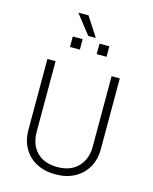

<svg xmlns="http://www.w3.org/2000/svg" viewBox="-146 -1117 972 1222"><g transform="rotate(15 339.5 -506.0)"><path d="M155 -686V-222Q155 -137 203.5 -87.5Q252 -38 339 -38Q426 -38 475 -88.5Q524 -139 524 -222V-686H578V-220Q578 -152 548.5 -100Q519 -48 465.5 -19Q412 10 343 10H337Q267 10 213.5 -18.5Q160 -47 130.5 -99Q101 -151 101 -220V-686ZM364 -895H314L217 -1019V-1022H282ZM285 -866V-797H220V-866ZM461 -866V-797H396V-866Z"/></g></svg>

Font: Chivo Thin
Style: Regular
Weight: 100
Designer: Hector Gatti
Foundry: Omnibus-Type
Version: Version 1.007